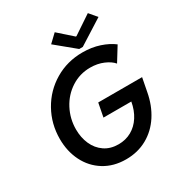

<svg xmlns="http://www.w3.org/2000/svg" viewBox="-212 -1077 1158 1233"><g transform="rotate(-30 366.5 -460.5)"><path d="M60.1 -317.9Q60.1 -429.7 112.8 -523.7Q165.5 -617.7 257.8 -672.6Q350.1 -727.5 463.4 -727.5Q531.2 -727.5 588.6 -708.5Q646 -689.5 685.5 -659.2L620.6 -554.2Q598.6 -580.6 554.9 -599.4Q511.2 -618.2 457.5 -618.2Q379.9 -618.2 316.4 -577.1Q252.9 -536.1 216.8 -467.3Q180.7 -398.4 180.7 -319.3Q180.7 -258.8 202.9 -208.7Q225.1 -158.7 268.1 -129.4Q311 -100.1 370.6 -100.1Q424.3 -100.1 467.3 -124.3Q510.3 -148.4 538.8 -192.9Q567.4 -237.3 578.1 -297.4H371.6L391.1 -398.4H716.3L697.3 -299.8Q680.7 -208.5 635.5 -138.9Q590.3 -69.3 521 -30.8Q451.7 7.8 364.7 7.8Q272.5 7.8 203.4 -35.2Q134.3 -78.1 97.2 -152.3Q60.1 -226.6 60.1 -317.9ZM315.9 -873 374.5 -928.7 478 -836.9H482.9L620.1 -928.7L667 -873L483.4 -756.8H457Z"/></g></svg>

Font: Reddit Sans Chocolate SemiBold
Style: Italic
Weight: 600
Italic angle: -11.25°
Designer: Stephen Hutchings
Version: Version 1.013